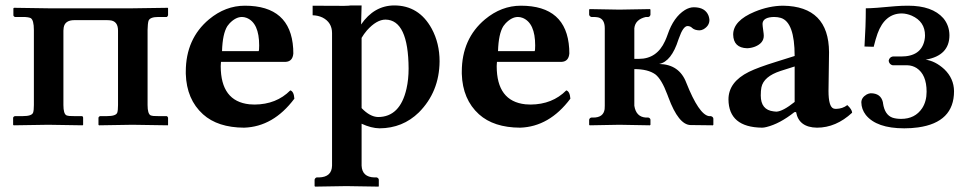

<svg xmlns="http://www.w3.org/2000/svg" viewBox="-20 -465 3604 714"><path d="M106 -353Q106 -391.1 93.8 -397.9Q84.5 -401.9 64.9 -401.9H35.2Q30.8 -403.8 29.8 -407.2V-434.1L32.2 -436L160.2 -434.1H252H377.9H472.2L604 -436L605 -434.1V-408.2Q603 -402.8 600.1 -401.9H568.8Q537.1 -401.9 532.2 -387.2Q529.3 -377 528.8 -354V-74.2Q528.8 -42 540 -36.1Q548.3 -32.7 568.8 -33.2H600.1Q604.5 -31.2 605 -26.9V-1L604 1L472.2 -1L348.1 1L346.2 -1V-27.8Q348.1 -32.2 352.1 -33.2H377.9Q411.1 -33.2 416 -45.9Q418.9 -54.2 418.9 -74.2V-351.1Q418.9 -387.2 388.2 -389.6Q383.3 -390.1 377.9 -390.1H256.8Q221.2 -390.1 216.8 -362.3Q215.8 -356.4 215.8 -351.1V-74.2Q215.8 -42 227.1 -36.1Q235.4 -32.7 255.9 -33.2H283.2Q289.1 -33.2 289.1 -26.9V-1L287.1 1L159.2 -1L30.8 1L28.8 -1V-27.8Q30.8 -32.2 35.2 -33.2H64.9Q98.1 -33.2 103 -45.9Q106 -54.2 106 -74.2Z M805.7 -274.9H941.9Q943.8 -277.8 943.8 -295.9Q943.8 -379.4 897.5 -398.4Q888.2 -401.9 879.9 -401.9Q856.4 -401.9 833.5 -377.9Q829.1 -372.6 825.7 -368.2Q807.6 -339.8 805.7 -274.9ZM1059.6 -128.9Q1072.8 -125 1074.7 -98.1Q996.6 6.3 887.7 9.8Q789.6 9.3 734.9 -40Q673.8 -95.2 670.9 -190.4Q670.9 -194.8 670.9 -198.2Q670.9 -320.8 757.3 -393.1Q818.4 -443.8 890.6 -443.8Q1060.5 -443.8 1070.3 -284.7Q1070.8 -274.9 1070.8 -266.1Q1068.4 -236.3 1042 -234.9H801.8Q801.8 -232.4 801.3 -228.5Q800.8 -222.2 800.8 -219.2Q800.8 -88.4 907.7 -77.1Q917 -76.2 926.8 -76.2Q1007.8 -76.7 1059.6 -128.9Z M1324.7 -324.2V-63Q1355.5 -30.8 1385.7 -29.8Q1467.8 -29.8 1491.7 -135.3Q1499.5 -169.9 1499.5 -210Q1498.5 -391.1 1413.6 -392.1Q1380.4 -392.1 1344.2 -351.6Q1333 -338.4 1324.7 -324.2ZM1214.8 150.9V-341.8Q1214.8 -381.8 1179.2 -399.9Q1162.6 -407.7 1142.6 -408.2V-443.8Q1167.5 -443.8 1209.5 -443.4Q1273.9 -442.4 1284.7 -444.8H1324.7L1322.8 -374Q1371.1 -444.3 1445.8 -444.8Q1538.1 -444.8 1585.4 -358.4Q1614.7 -304.2 1614.7 -236.8Q1613.8 -123.5 1537.6 -46.9Q1477.5 11.7 1391.6 12.2Q1360.4 11.7 1324.7 -4.9V150.9Q1326.7 193.8 1372.6 194.8H1380.9Q1387.7 196.8 1388.7 203.1V227.1L1387.7 229Q1386.7 229 1267.6 227.1L1151.9 229L1149.9 227.1V203.1Q1151.9 196.3 1157.7 194.8H1166.5Q1213.9 193.4 1214.8 150.9Z M1832 -274.9H1968.3Q1970.2 -277.8 1970.2 -295.9Q1970.2 -379.4 1923.8 -398.4Q1914.6 -401.9 1906.2 -401.9Q1882.8 -401.9 1859.9 -377.9Q1855.5 -372.6 1852.1 -368.2Q1834 -339.8 1832 -274.9ZM2085.9 -128.9Q2099.1 -125 2101.1 -98.1Q2022.9 6.3 1914.1 9.8Q1815.9 9.3 1761.2 -40Q1700.2 -95.2 1697.3 -190.4Q1697.3 -194.8 1697.3 -198.2Q1697.3 -320.8 1783.7 -393.1Q1844.7 -443.8 1917 -443.8Q2086.9 -443.8 2096.7 -284.7Q2097.2 -274.9 2097.2 -266.1Q2094.7 -236.3 2068.4 -234.9H1828.1Q1828.1 -232.4 1827.6 -228.5Q1827.1 -222.2 1827.1 -219.2Q1827.1 -88.4 1934.1 -77.1Q1943.4 -76.2 1953.1 -76.2Q2034.2 -76.7 2085.9 -128.9Z M2229 -71.8V-359.9Q2229 -394.5 2204.1 -400.4Q2195.8 -401.9 2186 -401.9H2179.2Q2172.4 -403.8 2170.9 -410.2V-429.2L2172.9 -431.2Q2173.8 -431.2 2283.2 -429.2L2397 -431.2L2398.9 -429.2V-410.2Q2397.5 -403.3 2391.1 -401.9H2381.8Q2342.3 -392.6 2338.9 -359.9V-246.1H2356Q2422.9 -246.1 2453.1 -312.5Q2458.5 -324.2 2462.9 -336.9Q2484.9 -401.4 2526.9 -427.7Q2543.9 -438 2560.1 -438Q2603 -438 2615.2 -405.8Q2617.7 -397.9 2618.2 -391.1Q2618.2 -368.7 2595.7 -356Q2587.9 -352.1 2581.1 -352.1Q2563.5 -352.5 2554.2 -360.8Q2547.9 -367.7 2537.1 -368.2Q2520.5 -368.2 2504.9 -323.2Q2503.9 -319.8 2502.9 -317.9Q2477.1 -236.3 2431.2 -227.1Q2506.3 -225.6 2532.2 -157.2Q2579.1 -39.1 2616.2 -33.2H2623Q2631.8 -31.2 2632.8 -23.9V-1L2630.9 1L2547.9 0Q2503.4 -1 2465.8 -102.5Q2464.4 -106.9 2461.9 -112.8Q2440.4 -170.4 2417 -188.5Q2389.6 -208 2338.9 -208V-71.8Q2345.2 -30.3 2381.8 -27.8H2391.1Q2397.9 -25.9 2398.9 -20V-1L2397 1Q2396 1 2283.2 -1L2172.9 1L2170.9 -1V-20Q2172.9 -26.9 2179.2 -27.8H2186Q2224.1 -27.8 2228.5 -59.1Q2229 -65.4 2229 -71.8Z M2940.4 -48.3 2934.1 -47.9Q2879.9 -4.9 2830.6 7.3Q2820.8 9.8 2814 9.8Q2689.9 8.3 2689 -95.2Q2689 -160.2 2765.1 -197.8Q2798.8 -214.4 2868.2 -235.8L2935.1 -256.8Q2935.1 -382.3 2883.8 -398.4Q2872.6 -401.9 2857.9 -401.9Q2819.3 -400.9 2815.9 -379.4Q2814.9 -373.5 2819.8 -339.8Q2820.3 -335 2820.3 -332Q2820.3 -304.7 2787.6 -291.5Q2773.4 -286.1 2758.3 -285.6Q2707.5 -287.1 2706.5 -336.4Q2706.5 -388.2 2786.6 -421.4Q2839.8 -443.4 2892.1 -443.8Q3062 -441.4 3063 -271L3061 -127Q3061 -68.4 3079.6 -61.5Q3084.5 -60.1 3088.9 -60.1Q3113.3 -60.5 3130.9 -74.2Q3148.4 -58.1 3148.9 -45.9Q3088.9 9.8 3018.1 9.8Q2950.7 8.8 2940.4 -48.3ZM2935.1 -217.8 2882.8 -201.2Q2819.8 -180.7 2811.5 -140.1Q2809.1 -128.4 2809.1 -109.9Q2809.1 -56.2 2856.9 -50.8Q2862.3 -50.3 2867.2 -49.8Q2891.1 -50.8 2935.1 -85.9Z M3331.1 -22.9Q3382.8 -22.9 3409.2 -62.5Q3425.8 -87.9 3425.8 -124Q3425.8 -187.5 3388.7 -211.9Q3373 -221.7 3355 -222.2H3299.8Q3287.1 -225.1 3284.7 -238.8Q3287.1 -252.4 3299.8 -254.9H3331.1Q3405.3 -254.9 3418 -315.4Q3419.9 -324.7 3419.9 -333Q3419.9 -384.8 3370.6 -406.7Q3352.1 -414.6 3334 -415Q3270.5 -415 3243.2 -339.8Q3236.3 -320.3 3229 -291L3194.8 -292Q3199.7 -367.7 3199.7 -434.1Q3228.5 -434.1 3309.1 -441.9Q3333 -443.8 3356.9 -443.8Q3446.8 -443.8 3487.8 -397.5Q3510.3 -370.6 3510.7 -334Q3510.7 -258.8 3423.3 -243.2Q3421.4 -242.7 3420.9 -243.2Q3457.5 -238.8 3491.7 -207.5Q3527.3 -173.3 3527.8 -126Q3527.8 -9.8 3394 8.8Q3369.6 12.2 3342.8 12.2Q3239.7 12.2 3199.7 -37.6Q3183.6 -58.6 3183.1 -84Q3183.1 -102.1 3203.1 -113.8Q3210.9 -117.7 3217.8 -118.2Q3255.4 -118.2 3263.2 -85Q3263.7 -82.5 3263.7 -81.1Q3270 -37.6 3299.3 -27.3Q3313 -22.9 3331.1 -22.9Z"/></svg>

Font: Linux Libertine O
Style: Bold
Weight: 700
Designer: Philipp H. Poll
Foundry: Philipp H. Poll
Version: Version 5.0.0